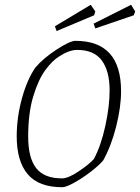

<svg xmlns="http://www.w3.org/2000/svg" viewBox="-20 -775 586 804"><path d="M50 -204Q50 -284 72 -363.5Q94 -443 128 -492Q161 -531 217 -567.5Q273 -604 296 -604Q487 -604 487 -393Q487 -327 466.5 -245.5Q446 -164 412 -103Q392 -80 357 -53.5Q322 -27 289 -9Q256 9 241 9Q142 9 96 -45.5Q50 -100 50 -204ZM373 -109Q403 -165 421 -247.5Q439 -330 439 -397Q439 -477 406.5 -521.5Q374 -566 303 -566Q270 -566 228 -539Q200 -522 170.5 -482.5Q141 -443 119.5 -372.5Q98 -302 98 -203Q98 -114 131.5 -71Q165 -28 240 -28Q265 -28 308 -56.5Q351 -85 373 -109ZM210 -665 360 -755 379 -727 374 -711 217 -645ZM372 -676 529 -755 546 -727 540 -711 379 -656Z"/></svg>

Font: Grenze ExtraLight
Style: Italic
Weight: 275
Italic angle: -10°
Designer: Renata Polastri
Foundry: Omnibus-Type
Version: Version 1.002; ttfautohint (v1.8)